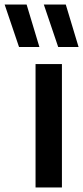

<svg xmlns="http://www.w3.org/2000/svg" viewBox="-102 -828 366 848"><path d="M55 0V-545H171.5V0ZM155 -620.5 91.5 -808H188.5L245 -620.5ZM-18 -620.5 -81.5 -808H15.5L72 -620.5Z"/></svg>

Font: Encode Sans Condensed SemiBold
Style: Regular
Weight: 600
Width: 3
Designer: Multiple Designers
Foundry: Impallari Type
Version: Version 3.000; ttfautohint (v1.8.3) -l 8 -r 50 -G 200 -x 14 